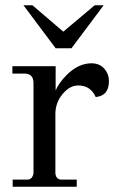

<svg xmlns="http://www.w3.org/2000/svg" viewBox="-20 -708 447 728"><path d="M107 -50Q102 -27 84 -27H28V0H271V-27H213Q193 -27 190 -50V-276Q190 -318 217 -351Q244 -384 277 -384Q323 -384 343 -340Q393 -345 393 -400Q393 -428 375 -448Q357 -468 327 -468Q277 -468 232 -423Q202 -392 191 -365V-457H27V-429H73Q106 -429 107 -395ZM373 -688 251 -525H191L69 -688H103L220 -588L339 -688Z"/></svg>

Font: GFS Didot
Style: Regular
Weight: 400
Designer: Takis Katsoulidis and George D. Matthiopoulos
Foundry: Takis Katsoulidis and George D. Matthiopoulos
Version: Version 1.0